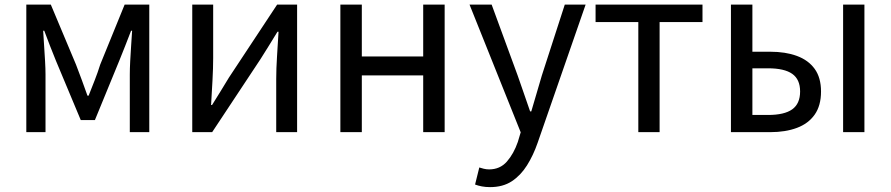

<svg xmlns="http://www.w3.org/2000/svg" viewBox="-20 -563 3795 818"><path d="M92.1 0V-543.4H196.5L303.8 -287.8Q316.6 -253.8 328.9 -221.2Q341.1 -188.6 352.6 -155.5H357.6Q370.6 -188.6 383.5 -221.2Q396.3 -253.8 406.9 -287.8L511 -543.4H616V0H533V-245.5Q533 -269.7 534.7 -302.7Q536.4 -335.7 538.8 -370.1Q541.1 -404.5 542.9 -432.2H538.5Q526.5 -400.3 513.3 -367.3Q500 -334.2 488 -304L384.3 -51.4H324.1L218.4 -304Q206.4 -334.2 193.1 -367.5Q179.9 -400.7 168.5 -432.2H163.9Q165.6 -404.5 167.8 -370.1Q170 -335.7 172 -302.7Q173.9 -269.7 173.9 -245.5V0Z M799.1 0V-543.4H888.2V-316.1Q888.2 -273.5 885.3 -220.9Q882.4 -168.3 879.3 -115.7H883.5Q899.3 -141.1 919.8 -174.2Q940.4 -207.3 955.2 -232.3L1160.7 -543.4H1245.8V0H1156.8V-226.7Q1156.8 -269.9 1160.2 -322.5Q1163.5 -375.1 1166.7 -427.7H1162.1Q1146.9 -402.7 1126.2 -369.2Q1105.6 -335.7 1089.8 -311.1L883.9 0Z M1430.1 0V-543.4H1521.5V-322.5H1783V-543.4H1874.4V0H1783V-241.9H1521.5V0Z M2067.9 234.2Q2049.1 234.2 2033.1 231.2Q2017.2 228.2 2004 223.2L2022 150.5Q2030 153.3 2041.2 156Q2052.5 158.7 2063.7 158.7Q2110.2 158.7 2139.5 125.4Q2168.8 92 2186.1 41.9L2198.4 0.7L1980.4 -543.4H2074.6L2185.4 -241.5Q2198.4 -205.6 2211.7 -165.9Q2225.1 -126.2 2238.5 -88.4H2243.5Q2254.6 -125.8 2266.2 -165.5Q2277.8 -205.2 2288.5 -241.5L2386.2 -543.4H2475L2270.5 45.5Q2252 99 2225.1 141.7Q2198.2 184.4 2160.4 209.3Q2122.5 234.2 2067.9 234.2Z M2699.5 0V-469H2517.4V-543.4H2972.9V-469H2790.2V0Z M3094.1 0V-543.4H3185.5V-342.6H3261.8Q3326.5 -342.6 3375.2 -324.7Q3423.9 -306.8 3450.9 -269.5Q3477.9 -232.2 3477.9 -173Q3477.9 -113 3450.9 -74.7Q3423.9 -36.4 3375.2 -18.2Q3326.5 0 3261.8 0ZM3185.5 -73.2H3252.3Q3321.6 -73.2 3355.2 -97.2Q3388.8 -121.3 3388.8 -173.4Q3388.8 -224.7 3355.2 -248.4Q3321.6 -272 3252.3 -272H3185.5ZM3572 0V-543.4H3662.8V0Z"/></svg>

Font: Noto Sans SC Thin
Style: Regular
Weight: 100
Designer: Ryoko NISHIZUKA 西塚涼子 (kana, bopomofo & ideographs); Paul D. Hunt (Latin, Greek & Cyrillic); Sandoll Communications 산돌커뮤니
Foundry: Adobe
Version: Version 2.004-H2;hotconv 1.0.118;makeotfexe 2.5.65603